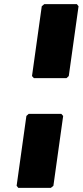

<svg xmlns="http://www.w3.org/2000/svg" viewBox="-20 -892 398 924"><path d="M60 2 68 12H225L237 2L284 -334L275 -344H118L107 -334ZM134 -526 143 -516H300L311 -526L358 -862L350 -872H193L181 -862Z"/></svg>

Font: Hussar Woodtype
Style: UltraObl
Weight: 900
Foundry: Cannot Into Space Fonts
Version: Version 1.07